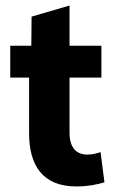

<svg xmlns="http://www.w3.org/2000/svg" viewBox="-20 -662 423 693"><path d="M256 11C296 11 332 4 357 -4L343 -113C329 -108 312 -104 296 -104C257 -104 231 -127 231 -183V-382H346V-497H231V-642L94 -602L93 -497H17V-382H85V-181C85 -66 133 11 256 11Z"/></svg>

Font: Cambridge Sans Bold
Style: Regular
Weight: 700
Version: Version 2.020;PS 002.020;hotconv 1.0.88;makeotf.lib2.5.64775